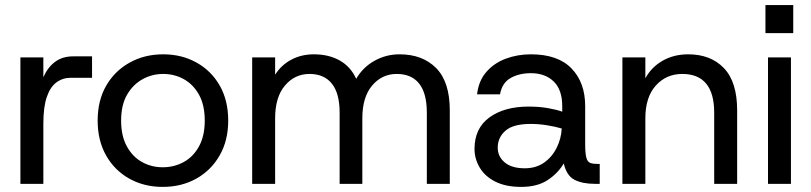

<svg xmlns="http://www.w3.org/2000/svg" viewBox="-20 -721 3182 753"><path d="M60 0V-496H150V-418Q167 -457 196 -478.5Q225 -500 267 -500H341V-416H258Q226 -416 201.5 -398Q177 -380 163.5 -340.5Q150 -301 150 -236V0Z M618 12Q545 12 487 -20.5Q429 -53 396 -111.5Q363 -170 363 -248Q363 -327 396.5 -385Q430 -443 488.5 -475.5Q547 -508 620 -508Q693 -508 751 -475.5Q809 -443 842 -385Q875 -327 875 -248Q875 -170 841.5 -111.5Q808 -53 750 -20.5Q692 12 618 12ZM618 -65Q663 -65 700.5 -85.5Q738 -106 760.5 -147Q783 -188 783 -248Q783 -309 760.5 -349.5Q738 -390 701 -410.5Q664 -431 620 -431Q576 -431 538.5 -410Q501 -389 478 -349Q455 -309 455 -248Q455 -188 477.5 -147Q500 -106 537 -85.5Q574 -65 618 -65Z M969 0V-496H1059V-428Q1083 -466 1122.5 -487Q1162 -508 1211 -508Q1269 -508 1312 -484Q1355 -460 1377 -412Q1403 -457 1448.5 -482.5Q1494 -508 1547 -508Q1637 -508 1690.5 -454Q1744 -400 1744 -288V0H1654V-279Q1654 -355 1624 -393Q1594 -431 1536 -431Q1478 -431 1439.5 -385.5Q1401 -340 1401 -257V0H1312V-279Q1312 -355 1281.5 -393Q1251 -431 1194 -431Q1136 -431 1097.5 -385.5Q1059 -340 1059 -257V0Z M2024 12Q1964 12 1923 -8.5Q1882 -29 1861.5 -63.5Q1841 -98 1841 -137Q1841 -218 1899.5 -260.5Q1958 -303 2053 -303Q2095 -303 2129 -297Q2163 -291 2185 -283V-305Q2185 -369 2151.5 -401.5Q2118 -434 2062 -434Q2016 -434 1982.5 -415Q1949 -396 1941 -351H1851Q1857 -404 1887.5 -439Q1918 -474 1964 -491Q2010 -508 2062 -508Q2168 -508 2221.5 -452.5Q2275 -397 2275 -305V-156Q2275 -120 2279.5 -103Q2284 -86 2295 -82Q2306 -78 2325 -78H2332V0H2313Q2264 0 2233 -16Q2202 -32 2191 -80Q2168 -41 2127.5 -14.5Q2087 12 2024 12ZM2038 -61Q2082 -61 2113.5 -83Q2145 -105 2163 -141Q2181 -177 2183 -217Q2160 -224 2127 -229.5Q2094 -235 2061 -235Q1993 -235 1962.5 -208.5Q1932 -182 1932 -142Q1932 -107 1959.5 -84Q1987 -61 2038 -61Z M2421 0V-496H2511V-414Q2535 -458 2579 -483Q2623 -508 2679 -508Q2767 -508 2819 -454Q2871 -400 2871 -288V0H2781V-279Q2781 -355 2749.5 -393Q2718 -431 2656 -431Q2593 -431 2552 -385.5Q2511 -340 2511 -257V0Z M2992 0V-496H3082V0ZM2982 -591V-701H3091V-591Z"/></svg>

Font: Host Grotesk Light
Style: Regular
Weight: 400
Version: Version 1.003